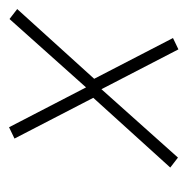

<svg xmlns="http://www.w3.org/2000/svg" viewBox="-15 -400 414 424"><g transform="rotate(-90 192.0 -188.0)"><path d="M211 -205 362 -374 384 -357 230 -187 320 -13 295 -1 207 -171 56 -2 34 -19 188 -189 98 -363 123 -375Z"/></g></svg>

Font: Sail
Style: Regular
Weight: 400
Designer: Miguel Hernandez
Foundry: Miguel Hernandez
Version: Version 1.002